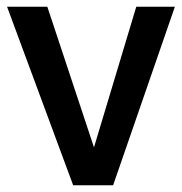

<svg xmlns="http://www.w3.org/2000/svg" viewBox="-20 -552 541 572"><path d="M1 -532H121L260 -113L386 -532H501L317 0H198Z"/></svg>

Font: Steamflix Grotesk
Style: Regular
Weight: 400
Designer: Julieta Ulanovsky
Foundry: Julieta Ulanovsky
Version: Version 4.000;PS 004.000;hotconv 1.0.88;makeotf.lib2.5.64775